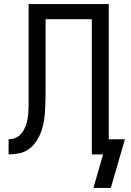

<svg xmlns="http://www.w3.org/2000/svg" viewBox="-20 -755 640 939"><path d="M437 164 484 0H429V-661H203V-323Q203 -296 202.5 -269.5Q202 -243 200.5 -216.5Q199 -190 195 -164Q191 -138 182 -113Q173 -88 158.5 -65.5Q144 -43 122.5 -27Q101 -11 75 -5.5Q49 0 22 0V-74Q36 -74 50 -78.5Q64 -83 75 -92.5Q86 -102 93.5 -114.5Q101 -127 106 -140.5Q111 -154 114 -168.5Q117 -183 118 -197.5Q119 -212 119.5 -226.5Q120 -241 120 -255V-735H512V-74H591L522 164Z"/></svg>

Font: Nova
Style: Regular
Weight: 400
Monospace: yes
Designer: Belleve Invis
Foundry: Belleve Invis
Version: Version 24.1.4; ttfautohint (v1.8.4)